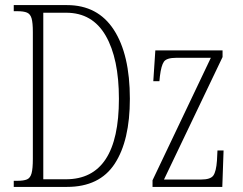

<svg xmlns="http://www.w3.org/2000/svg" viewBox="-20 -734 955 754"><path d="M34 0V-24H48Q73 -24 86 -29.5Q99 -35 104 -53.5Q109 -72 109 -110V-608Q109 -645 104 -662Q99 -679 86 -684.5Q73 -690 48 -690H34V-714H243Q364 -714 427 -617Q490 -520 490 -346Q490 -182 430.5 -91Q371 0 243 0ZM239 -30Q447 -30 447 -346Q447 -504 395 -594Q343 -684 240 -684H150V-30ZM579 0V-26L808 -507H672Q634 -507 623.5 -491.5Q613 -476 608 -435L606 -415H582L590 -536H854V-510L624 -29H770Q807 -29 818 -45Q829 -61 832 -103L834 -143H858L853 0Z"/></svg>

Font: Noto Serif ExtraCondensed ExtraLight
Style: Regular
Weight: 200
Width: 2
Designer: Monotype Design Team
Foundry: Monotype Imaging Inc.
Version: Version 2.015